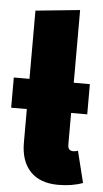

<svg xmlns="http://www.w3.org/2000/svg" viewBox="-55 -799 458 855"><g transform="rotate(5 174.0 -372.0)"><path d="M348 2Q301 20 238 20Q157 20 113.5 -25.5Q70 -71 70 -154V-304H0V-439H70V-744L268 -764V-439H340V-304H268V-162Q268 -135 292 -135Q303 -135 313 -139Z"/></g></svg>

Font: FiraGO Heavy
Style: Regular
Weight: 900
Designer: bBox Type
Foundry: bBox Type GmbH
Version: Version 1.001